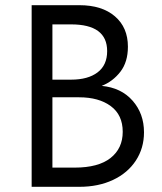

<svg xmlns="http://www.w3.org/2000/svg" viewBox="-20 -720 624 740"><path d="M535 -210Q535 -149 503.5 -101Q472 -53 415.5 -26.5Q359 0 286 0H102V-700H286Q373 -700 423 -657Q473 -614 473 -540Q473 -481 444 -443.5Q415 -406 372 -389Q447 -382 491 -332Q535 -282 535 -210ZM254 -626H182V-413H254Q319 -413 356 -441Q393 -469 393 -523Q393 -626 254 -626ZM268 -74Q359 -74 406 -111Q453 -148 453 -212Q453 -277 407 -311Q361 -345 285 -345H182V-74Z"/></svg>

Font: Tilda Sans
Style: Regular
Weight: 400
Designer: ParaType Ltd
Foundry: ParaType Ltd
Version: Version 1.002W